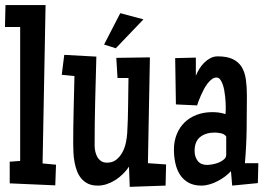

<svg xmlns="http://www.w3.org/2000/svg" viewBox="-21 -723 1046 753"><path d="M198.7 -77.1 195.8 3.9 17.1 -3.9V-88.9L58.1 -91.8V-617.2H-1.5L0.5 -703.1H157.7L146 -82Z M630.4 -78.1 628.4 4.9 487.8 9.8 484.9 -69.3Q475.1 -54.7 461.7 -41.3Q448.2 -27.8 432.4 -17.6Q416.5 -7.3 398.7 -1.2Q380.9 4.9 362.8 4.9Q340.3 4.9 324.7 -2.4Q309.1 -9.8 298.3 -22.5Q287.6 -35.2 281.2 -51.5Q274.9 -67.9 271.5 -86.2Q268.1 -104.5 267.1 -123.3Q266.1 -142.1 266.1 -159.2Q266.1 -225.6 267.8 -291.7Q269.5 -357.9 271 -424.8L221.2 -429.7L231 -507.8L356.9 -501Q354.5 -413.1 352.3 -327.1Q350.1 -241.2 350.1 -153.3Q350.1 -142.1 352.5 -129.9Q355 -117.7 360.6 -107.7Q366.2 -97.7 375.5 -91.3Q384.8 -85 398.9 -85Q420.4 -85 435.3 -96.9Q450.2 -108.9 459.5 -126.5Q468.8 -144 472.9 -164.6Q477.1 -185.1 478 -202.1Q481 -255.9 481.4 -309.6Q481.9 -363.3 482.9 -417H439.9L435.1 -496.1L566.9 -498L559.1 -83ZM541.5 -647 433.1 -533.7 387.2 -548.3 450.7 -671.4Z M992.2 -83 990.2 -4.9 889.6 4.9 884.8 -51.8Q874.5 -40.5 861.1 -30.5Q847.7 -20.5 832.3 -12.5Q816.9 -4.4 800.5 0.2Q784.2 4.9 768.6 4.9Q738.3 4.9 717.5 -7.1Q696.8 -19 684.3 -38.8Q671.9 -58.6 666.5 -84Q661.1 -109.4 661.1 -135.7Q661.1 -168.9 672.1 -196.3Q683.1 -223.6 702.9 -242.9Q722.7 -262.2 750.5 -272.7Q778.3 -283.2 811.5 -283.2Q824.7 -283.2 837.6 -281.5Q850.6 -279.8 863.3 -275.4Q864.3 -283.7 864.3 -291Q864.3 -298.3 864.3 -306.6Q864.3 -311 863.8 -321Q863.3 -331.1 862.1 -343.5Q860.8 -356 858.4 -369.4Q856 -382.8 851.8 -393.8Q847.7 -404.8 842 -411.9Q836.4 -418.9 828.1 -418.9Q818.8 -418.9 810.1 -412.6Q801.3 -406.2 793.5 -396.2Q785.6 -386.2 779.1 -373.8Q772.5 -361.3 767.1 -349.1Q761.7 -336.9 757.8 -326.4Q753.9 -315.9 752 -309.6L668.9 -313.5L666 -495.1L747.1 -497.1V-425.8Q752 -438.5 760.3 -452.1Q768.6 -465.8 779.5 -476.8Q790.5 -487.8 804 -494.9Q817.4 -502 833 -502Q870.1 -502 892.8 -490.7Q915.5 -479.5 927.5 -459.2Q939.5 -439 943.4 -410.4Q947.3 -381.8 947.3 -347.7Q947.3 -281.2 946.3 -215.3Q945.3 -149.4 939.5 -83ZM866.2 -116.2V-187.5Q859.4 -197.3 845.9 -200.2Q832.5 -203.1 821.3 -203.1Q786.1 -203.1 764.2 -185.8Q742.2 -168.5 742.2 -130.9Q742.2 -107.9 754.4 -92Q766.6 -76.2 791 -76.2Q798.8 -76.2 811.8 -78.4Q824.7 -80.6 836.7 -85.4Q848.6 -90.3 857.4 -97.9Q866.2 -105.5 866.2 -116.2Z"/></svg>

Font: Maiden Orange
Style: Regular
Weight: 400
Designer: Astigmatic (AOETI)
Foundry: Astigmatic (AOETI)
Version: Version 1.000